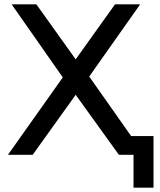

<svg xmlns="http://www.w3.org/2000/svg" viewBox="-20 -720 745 893"><path d="M694 -87V153H601V0H533L332 -279L132 0H17L272 -360L34 -700H149L332 -444L515 -700H632L395 -364L590 -87Z"/></svg>

Font: CMG Sans Medium
Style: Regular
Weight: 500
Designer: Julieta Ulanovsky
Foundry: Julieta Ulanovsky
Version: Version 7.200